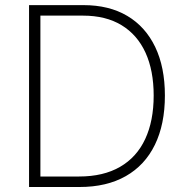

<svg xmlns="http://www.w3.org/2000/svg" viewBox="-20 -748 739 768"><path d="M298.3 0H121.1V-42H296.4Q393.6 -42 460.2 -80.6Q526.9 -119.1 560.8 -191.9Q594.7 -264.6 594.7 -365.7Q594.7 -465.8 562 -537.4Q529.3 -608.9 466.3 -647.2Q403.3 -685.5 312 -685.5H119.6V-727.5H314Q416.5 -727.5 489.3 -684.3Q562 -641.1 600.8 -560.1Q639.6 -479 639.6 -365.7Q639.6 -251 599.6 -168.9Q559.6 -86.9 483.2 -43.5Q406.7 0 298.3 0ZM141.6 -727.5V0H96.2V-727.5Z"/></svg>

Font: Inter 20pt ExtraLight
Style: Regular
Weight: 250
Version: Version 4.001;git-66647c0bb